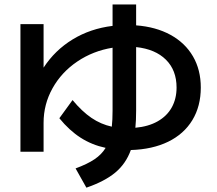

<svg xmlns="http://www.w3.org/2000/svg" viewBox="-20 -780 978 867"><path d="M72.3 -670.9H176.8V-474.6Q228 -553.2 308.1 -602.1Q388.2 -650.9 488.3 -663.1V-759.8H594.7V-665.5Q684.1 -658.7 750 -622.6Q815.9 -586.4 851.3 -525.6Q886.7 -464.8 886.7 -384.8Q886.7 -300.3 848.6 -237.5Q810.5 -174.8 739.5 -140.1Q668.5 -105.5 570.8 -102.5Q548.3 -40.5 500.5 -0.7Q452.6 39.1 370.1 67.4L321.3 -19.5Q374.5 -39.1 406.7 -60.8Q439 -82.5 457 -112.3Q395 -125.5 344 -158.2Q293 -190.9 248 -246.1L307.6 -328.1Q350.6 -276.4 393.1 -247.6Q435.5 -218.8 484.9 -208Q488.3 -238.3 488.3 -280.3V-564.5Q400.4 -550.3 329.1 -502.2Q257.8 -454.1 217.3 -381.6Q176.8 -309.1 176.8 -225.6V-94.7H72.3ZM777.3 -384.8Q777.3 -462.9 729.2 -510.5Q681.2 -558.1 594.7 -567.4V-280.3Q594.7 -235.8 591.3 -203.1Q650.4 -208.5 692.1 -232.2Q733.9 -255.9 755.6 -294.9Q777.3 -334 777.3 -384.8Z"/></svg>

Font: Pretendard JP SemiBold
Style: Regular
Weight: 600
Designer: Base glyphs from Inter by Rasmus Andersson; Hangeul glyphs from Noto Sans CJK(Source Han Sans) by Jang Soo-young and Kan
Foundry: Kil Hyung-jin
Version: Version 1.309